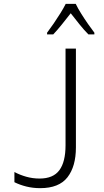

<svg xmlns="http://www.w3.org/2000/svg" viewBox="-20 -967 540 999"><path d="M189 12Q151 12 117 3.5Q83 -5 55 -19V-72Q83 -57 116.5 -47.5Q150 -38 186 -38Q257 -38 289 -81.5Q321 -125 321 -211V-714H375V-200Q375 -101 331 -44.5Q287 12 189 12ZM225 -797Q241 -818 259.5 -845Q278 -872 294.5 -898.5Q311 -925 322 -947H374Q385 -924 402.5 -896Q420 -868 438.5 -841.5Q457 -815 471 -797V-788H440Q417 -811 393.5 -840.5Q370 -870 348 -898Q327 -871 302.5 -840.5Q278 -810 257 -788H225Z"/></svg>

Font: Noto Sans Mono ExtraCondensed Light
Style: Regular
Weight: 300
Width: 2
Designer: Monotype Design Team
Foundry: Monotype Imaging Inc.
Version: Version 2.014; ttfautohint (v1.8.4.7-5d5b)